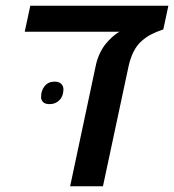

<svg xmlns="http://www.w3.org/2000/svg" viewBox="-20 -651 608 671"><path d="M225.1 0 314.5 -420.9Q319.3 -444.3 329.1 -464.8Q338.9 -485.4 350.6 -499Q372.1 -524.4 393.1 -537.6L397.9 -540H66.4L85.9 -630.9H568.4L550.8 -548.3Q526.4 -540 508.8 -531Q491.2 -522 474.6 -507.3Q442.4 -479 429.2 -418.9L339.8 0ZM153.8 -287.1Q137.2 -287.1 130.4 -294.4Q123.5 -301.8 123.5 -311.5Q123.5 -335 136.2 -350.3Q148.9 -365.7 170.4 -365.7Q187 -365.7 194.3 -357.7Q201.7 -349.6 201.7 -339.4Q201.7 -315.4 188 -301.3Q174.3 -287.1 153.8 -287.1Z"/></svg>

Font: Open Sans SemiBold
Style: Italic
Weight: 600
Italic angle: -12°
Designer: Monotype Design Team
Foundry: Monotype Imaging Inc.
Version: Version 3.003; ttfautohint (v1.8.4)